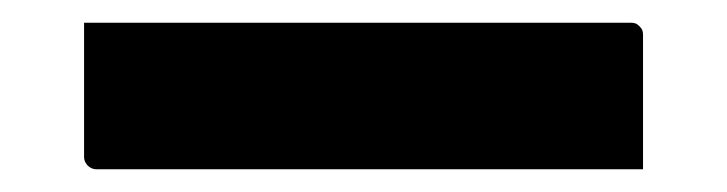

<svg xmlns="http://www.w3.org/2000/svg" viewBox="-20 37 640 169"><path d="M54 57H535Q539 57 541 58.5Q543 60 544.5 62Q546 64 546 68Q546 99 546 127Q546 155 546 186H65Q62 186 59.5 184.5Q57 183 55.5 180.5Q54 178 54 175Q54 144 54 116Q54 88 54 57Z"/></svg>

Font: Recursive
Style: Bold
Weight: 700
Version: Version 1.085